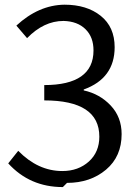

<svg xmlns="http://www.w3.org/2000/svg" viewBox="-20 -756 589 807"><path d="M261.7 12.7C327.1 12.7 381.8 -5.9 425.8 -43C469.7 -80.1 491.2 -129.9 491.2 -192.4C491.2 -240.2 475.6 -280.3 445.3 -312.5C415 -344.7 377 -366.2 332 -376V-379.9C418.9 -411.1 461.9 -470.7 461.9 -557.6C461.9 -614.3 442.4 -658.2 403.3 -689.5C364.3 -720.7 313.5 -736.3 251 -736.3C178.7 -735.4 111.3 -706.1 48.8 -648.4L93.8 -595.7C140.6 -643.6 191.4 -668 247.1 -668C286.1 -667 317.4 -655.3 339.8 -632.8C362.3 -610.4 373 -581.1 373 -543.9C373 -447.3 303.7 -398.4 166 -398.4V-334C320.3 -334 397.5 -283.2 397.5 -181.6C397.5 -138.7 382.8 -103.5 353.5 -77.1C324.2 -50.8 287.1 -37.1 242.2 -37.1C173.8 -37.1 112.3 -65.4 56.6 -122.1L14.6 -69.3C75.2 -2.9 151.4 30.3 244.1 30.3Z"/></svg>

Font: Gen Shin Gothic P Normal
Style: Regular
Weight: 300
Designer: [Source Han Sans]
Ryoko NISHIZUKA  (kana & ideographs); Paul D. Hunt (Latin, Greek & Cyrillic); Wenlong ZHANG  (bopomofo
Version: Version 1.002.20150607